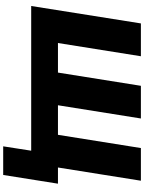

<svg xmlns="http://www.w3.org/2000/svg" viewBox="134 -880 925 1234"><g transform="rotate(90 597.0 -262.5)"><path d="M920 180 948 0H18L130 -705H341L256 -172H446L531 -705H741L656 -172H846L931 -705H1141L1056 -172H1160L1104 180Z"/></g></svg>

Font: Mulish ExtraBlack
Style: Italic
Weight: 1000
Italic angle: -9°
Designer: Vernon Adams
Foundry: Vernon Adams
Version: Version 3.603; ttfautohint (v1.8.3)